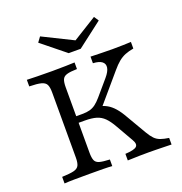

<svg xmlns="http://www.w3.org/2000/svg" viewBox="-135 -876 940 994"><g transform="rotate(-20 335.0 -379.5)"><path d="M400.8 0V-36.3Q449.2 -38.7 462.9 -50.8Q476.6 -62.9 460.5 -90.3L407.3 -183.1Q387.9 -217.7 369 -236.7Q350 -255.6 325 -262.9Q300 -270.2 262.1 -270.2H203.2V-306.5H262.1Q286.3 -306.5 303.6 -311.3Q321 -316.1 335.9 -327.4Q350.8 -338.7 366.9 -357.3L437.9 -440.3Q461.3 -467.7 464.5 -488.3Q467.7 -508.9 452.4 -521Q437.1 -533.1 403.2 -534.7V-571Q436.3 -570.2 463.7 -569.4Q491.1 -568.5 522.6 -568.5Q555.6 -568.5 581.9 -569.4Q608.1 -570.2 625.8 -571V-534.7Q598.4 -529.8 578.6 -521.8Q558.9 -513.7 541.1 -499.2Q523.4 -484.7 502.4 -459.7L360.5 -293.5L351.6 -316.1Q379.8 -309.7 399.6 -298.4Q419.4 -287.1 437.5 -266.5Q455.6 -246 474.2 -212.9L537.9 -104Q551.6 -80.6 564.9 -66.9Q578.2 -53.2 596.4 -46.8Q614.5 -40.3 641.9 -36.3V0Q614.5 -0.8 593.1 -1.2Q571.8 -1.6 554.4 -2Q537.1 -2.4 518.5 -2.4Q492.7 -2.4 467.3 -2Q441.9 -1.6 400.8 0ZM52.4 0V-36.3Q96 -37.9 117.3 -43.1Q138.7 -48.4 146 -62.9Q153.2 -77.4 153.2 -105.6V-465.3Q153.2 -493.5 146 -508.1Q138.7 -522.6 117.3 -528.2Q96 -533.9 52.4 -534.7V-571Q73.4 -570.2 108.1 -569.4Q142.7 -568.5 191.1 -568.5Q233.9 -568.5 265.3 -569.4Q296.8 -570.2 315.3 -571V-534.7Q277.4 -533.9 258.9 -528.2Q240.3 -522.6 234.3 -508.1Q228.2 -493.5 228.2 -465.3V-105.6Q228.2 -77.4 234.3 -62.9Q240.3 -48.4 258.9 -43.1Q277.4 -37.9 315.3 -36.3V0Q296.8 -1.6 265.3 -2Q233.9 -2.4 191.1 -2.4Q142.7 -2.4 108.1 -2Q73.4 -1.6 52.4 0ZM490.3 -758.1 507.3 -732.3 369.4 -626.6H303.2L173.4 -731.5L193.5 -758.9L383.9 -664.5L341.9 -666.1Z"/></g></svg>

Font: Playfair 9pt Light
Style: Regular
Weight: 300
Designer: Claus Eggers Sørensen
Foundry: Claus Eggers Sørensen
Version: Version 2.001;gftools[0.9.30]